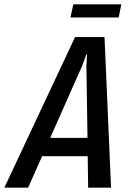

<svg xmlns="http://www.w3.org/2000/svg" viewBox="-71 -860 589 880"><path d="M331 -144H122L58 0H-51L273 -690H408L438 0H333ZM330 -228 325 -557 328 -611H325L305 -557L159 -228ZM265 -840H485L473 -780H252Z"/></svg>

Font: Decalotype Medium Italic
Style: Regular
Weight: 500
Italic angle: -12°
Designer: Alfredo Marco Pradil
Foundry: Alfredo Marco Pradil
Version: Version 1.0